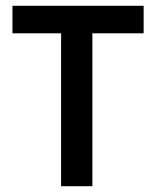

<svg xmlns="http://www.w3.org/2000/svg" viewBox="-20 -643 540 663"><path d="M191 0V-528H23V-623H476V-528H299V0Z"/></svg>

Font: Ligconsolata
Style: Bold
Weight: 700
Monospace: yes
Designer: Raph Levien, Cyreal, Brenton Simpson
Foundry: Raph Levien, Cyreal, Google
Version: Version 3.001; ttfautohint (v1.8.2.53-6de2)